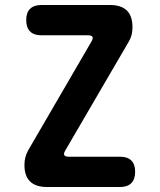

<svg xmlns="http://www.w3.org/2000/svg" viewBox="-20 -750 640 770"><path d="M169.1 0Q123.2 0 100.6 -22.3Q78 -44.5 78 -88.3Q78 -105.6 81.9 -119.8Q85.8 -134 93.2 -147.5L346.9 -583.7Q354.3 -596.1 350.7 -602.3Q347.2 -608.5 332.8 -608.5H145.5Q115.7 -608.5 100.4 -624.1Q85.1 -639.8 85.1 -669.6Q85.1 -699.4 100.7 -714.7Q116.4 -730 146.2 -730H420.2Q466.1 -730 488.7 -707.9Q511.3 -685.8 511.3 -640.6Q511.3 -624 507.8 -610Q504.2 -596 496.1 -582.5L241.7 -146.3Q234.3 -133.9 237.9 -127.7Q241.4 -121.5 255.8 -121.5H461.6Q491.4 -121.5 506.7 -106.2Q522 -90.9 522 -61.1Q522 -31.3 506.7 -15.7Q491.4 0 461.6 0Z"/></svg>

Font: Maple Mono
Style: Regular
Weight: 400
Monospace: yes
Designer: subframe7536
Version: Version 7.300